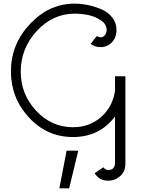

<svg xmlns="http://www.w3.org/2000/svg" viewBox="-20 -722 791 1055"><path d="M612 178V-82Q527 31 381 31Q238 31 139 -76.5Q40 -184 40 -329Q40 -479 145 -590.5Q250 -702 390 -702Q425 -702 462 -694.5Q499 -687 536 -671.5Q573 -656 596.5 -626.5Q620 -597 620 -558Q620 -516 595 -489.5Q570 -463 532 -463Q502 -463 478 -481L512 -524Q523 -517 533 -517Q547 -517 556.5 -529Q566 -541 566 -558Q566 -589 534 -610.5Q502 -632 464.5 -639.5Q427 -647 391 -647Q270 -647 182 -551.5Q94 -456 94 -328Q94 -204 178.5 -113.5Q263 -23 381 -23Q473 -23 536.5 -80Q600 -137 612 -224V-303H669V178Q669 221 640 246Q611 271 575 271Q526 271 500 230L548 197Q558 212 576 212Q608 212 612 178ZM360 313H306L346 106H410Z"/></svg>

Font: Bellota
Style: Regular
Weight: 400
Designer: Kemie Guaida
Foundry: Kemie Guaida
Version: Version 1.000;PS 002.000;hotconv 1.0.70;makeotf.lib2.5.58329